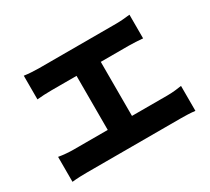

<svg xmlns="http://www.w3.org/2000/svg" viewBox="-137 -945 1274 1166"><g transform="rotate(-30 500.0 -362.0)"><path d="M582 -175V-554H778C807 -554 844 -552 876 -549V-715C845 -711 808 -708 778 -708H236C205 -708 161 -711 135 -715V-549C161 -552 205 -554 236 -554H412V-175H173C141 -175 102 -178 69 -184V-9C104 -13 142 -14 173 -14H832C857 -14 902 -13 931 -9V-184C905 -180 870 -175 832 -175Z"/></g></svg>

Font: Noto Sans CJK JP Black
Style: Regular
Weight: 900
Designer: Ryoko NISHIZUKA (kana & ideographs); Paul D. Hunt (Latin, Greek & Cyrillic); Wenlong ZHANG (bopomofo); Sandoll Communica
Foundry: Adobe Systems Incorporated
Version: Version 1.004;PS 1.004;hotconv 1.0.82;makeotf.lib2.5.63406